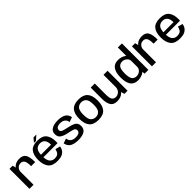

<svg xmlns="http://www.w3.org/2000/svg" viewBox="399 -2403 4027 4027"><g transform="rotate(-45 2412.5 -390.0)"><path d="M409.5 -311.5H530.5Q530.5 -460 490.5 -529Q450.5 -598 344 -598Q243 -598 182.5 -543.2Q122 -488.5 122 -410L168.5 -378.5Q168.5 -431 203.5 -472.2Q238.5 -513.5 300 -513.5Q353.5 -513.5 381.5 -472Q409.5 -430.5 409.5 -311.5ZM48.5 0H169V-481.5L142.5 -592.5H48.5Z M878 5.5V-73.5Q805.5 -73.5 764.2 -124.2Q723 -175 723 -297Q723 -425 765.2 -472Q807.5 -519 876.5 -519Q946 -519 985.2 -474.5Q1024.5 -430 1024.5 -323L1030 -335H710.5V-261H1142Q1144.5 -277.5 1144.5 -298.5Q1144.5 -444.5 1083.8 -521.2Q1023 -598 876 -598Q733.5 -598 669.8 -521.8Q606 -445.5 606 -297Q606 -155.5 668.5 -75Q731 5.5 878 5.5ZM878 -73.5V5.5Q957.5 5.5 1007 -13.5Q1056.5 -32.5 1089.2 -73Q1122 -113.5 1131 -174L1022.5 -203.5Q1013.5 -163.5 996.8 -131.8Q980 -100 949.8 -86.8Q919.5 -73.5 878 -73.5ZM796.5 -613.5H855L956.5 -703H871Z M1498 4.5Q1620.5 4.5 1684.8 -36.2Q1749 -77 1749 -164Q1749 -253 1686 -287.5Q1623 -322 1530 -339.5Q1453 -355 1403.5 -371.8Q1354 -388.5 1354 -436Q1354 -474 1384.8 -496.2Q1415.5 -518.5 1479 -518.5Q1545.5 -518.5 1585.8 -486.8Q1626 -455 1635.5 -395L1742 -432Q1725.5 -521.5 1658.8 -559.5Q1592 -597.5 1480.5 -597.5Q1367.5 -597.5 1301 -557Q1234.5 -516.5 1234.5 -436Q1234.5 -349.5 1292.8 -312.2Q1351 -275 1444.5 -256.5Q1524.5 -240.5 1576.8 -223.5Q1629 -206.5 1629 -155Q1629 -119 1596.2 -97Q1563.5 -75 1500 -75Q1430 -75 1388 -105.5Q1346 -136 1336.5 -204L1230 -166.5Q1248 -71 1318.2 -33.2Q1388.5 4.5 1498 4.5Z M2098.5 4.5Q2240 4.5 2305.5 -70.8Q2371 -146 2371 -298.5Q2371 -450 2305.5 -524.5Q2240 -599 2098.5 -599Q1957 -599 1891.2 -524.5Q1825.5 -450 1825.5 -298.5Q1825.5 -146 1891.2 -70.8Q1957 4.5 2098.5 4.5ZM2098.5 -78Q2032.5 -78 1989.5 -123.5Q1946.5 -169 1946.5 -298Q1946.5 -426 1989.5 -471Q2032.5 -516 2098.5 -516Q2164.5 -516 2207.2 -471Q2250 -426 2250 -298Q2250 -169 2207.2 -123.5Q2164.5 -78 2098.5 -78Z M2864.5 0H2958V-592.5H2837.5V-98.5ZM2579 -593H2458.5V-257Q2458.5 -134.5 2501 -64.8Q2543.5 5 2651 5Q2765.5 5 2831.2 -63Q2897 -131 2897 -205L2838 -236Q2838 -166.5 2796 -122.8Q2754 -79 2694 -79Q2635.5 -79 2607.2 -119.5Q2579 -160 2579 -262Z M3463.5 0H3576V-785H3456V-95ZM3268.5 4Q3368.5 4 3438.8 -44.8Q3509 -93.5 3509 -148.5L3456 -208Q3456 -157 3413 -118.2Q3370 -79.5 3309.5 -79.5Q3246 -79.5 3209.5 -124.8Q3173 -170 3173 -297Q3173 -423.5 3209.5 -468.8Q3246 -514 3309.5 -514Q3370 -514 3413 -475.2Q3456 -436.5 3456 -386L3509 -445Q3509 -500 3438.8 -549Q3368.5 -598 3268.5 -598Q3158 -598 3104.2 -522Q3050.5 -446 3050.5 -297.5Q3050.5 -149 3104.2 -72.5Q3158 4 3268.5 4Z M4042.5 -311.5H4163.5Q4163.5 -460 4123.5 -529Q4083.5 -598 3977 -598Q3876 -598 3815.5 -543.2Q3755 -488.5 3755 -410L3801.5 -378.5Q3801.5 -431 3836.5 -472.2Q3871.5 -513.5 3933 -513.5Q3986.5 -513.5 4014.5 -472Q4042.5 -430.5 4042.5 -311.5ZM3681.5 0H3802V-481.5L3775.5 -592.5H3681.5Z M4511 5.5V-73.5Q4438.5 -73.5 4397.2 -124.2Q4356 -175 4356 -297Q4356 -425 4398.2 -472Q4440.5 -519 4509.5 -519Q4579 -519 4618.2 -474.5Q4657.5 -430 4657.5 -323L4663 -335H4343.5V-261H4775Q4777.5 -277.5 4777.5 -298.5Q4777.5 -444.5 4716.8 -521.2Q4656 -598 4509 -598Q4366.5 -598 4302.8 -521.8Q4239 -445.5 4239 -297Q4239 -155.5 4301.5 -75Q4364 5.5 4511 5.5ZM4511 -73.5V5.5Q4590.5 5.5 4640 -13.5Q4689.5 -32.5 4722.2 -73Q4755 -113.5 4764 -174L4655.5 -203.5Q4646.5 -163.5 4629.8 -131.8Q4613 -100 4582.8 -86.8Q4552.5 -73.5 4511 -73.5Z"/></g></svg>

Font: Anybody UltraCondensed Thin Medium
Style: Regular
Weight: 500
Version: Version 1.111